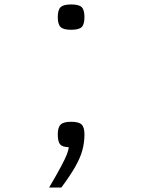

<svg xmlns="http://www.w3.org/2000/svg" viewBox="-20 -648 640 864"><path d="M201 196Q235 138 254 102.5Q273 67 281 46.5Q289 26 289 14Q261 14 250.5 1.5Q240 -11 240 -43Q240 -75 253 -87.5Q266 -100 300 -100Q335 -100 347.5 -87.5Q360 -75 360 -43Q360 -6 350.5 28.5Q341 63 318.5 102.5Q296 142 256 196ZM300 -514Q266 -514 253 -526Q240 -538 240 -571Q240 -604 253 -616Q266 -628 300 -628Q335 -628 347.5 -616Q360 -604 360 -571Q360 -538 347.5 -526Q335 -514 300 -514Z"/></svg>

Font: Victor Mono Thin
Style: Regular
Weight: 100
Monospace: yes
Designer: Rune Bjørnerås
Version: Version 1.561;gftools[0.9.30]